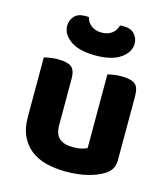

<svg xmlns="http://www.w3.org/2000/svg" viewBox="-110 -806 795 907"><g transform="rotate(15 288.0 -352.0)"><path d="M520 -100Q520 -53 479 -28Q447 -8 400 3.5Q353 15 296 15Q242 15 198 3.5Q154 -8 122.5 -33Q91 -58 73.5 -96Q56 -134 56 -188V-479Q67 -482 85 -485Q103 -488 125 -488Q170 -488 189.5 -473Q209 -458 209 -416V-189Q209 -144 232 -124.5Q255 -105 297 -105Q323 -105 340.5 -109.5Q358 -114 367 -119V-479Q377 -482 395 -485Q413 -488 435 -488Q480 -488 500 -473Q520 -458 520 -416ZM289 -663Q320 -663 339.5 -678.5Q359 -694 365 -718Q370 -719 374 -719Q378 -719 383 -719Q418 -719 436 -699Q454 -679 454 -653Q454 -611 411.5 -581Q369 -551 289 -551Q208 -551 166 -581Q124 -611 124 -653Q124 -679 141.5 -699Q159 -719 195 -719Q200 -719 204 -719Q208 -719 213 -718Q218 -694 238 -678.5Q258 -663 289 -663Z"/></g></svg>

Font: Baloo Da 2
Style: Bold
Weight: 700
Designer: Noopur Datye, Sulekha Rajkumar and Ek Type
Foundry: Ek Type
Version: Version 1.640;hotconv 1.0.111;makeotfexe 2.5.65597; ttfautoh